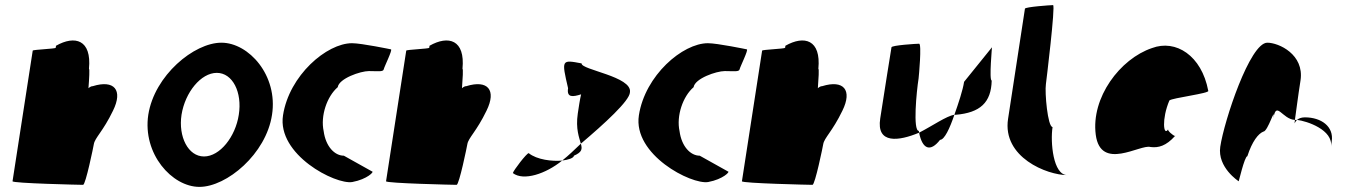

<svg xmlns="http://www.w3.org/2000/svg" viewBox="-20 -723 5271 751"><path d="M29 -14C28 -6 295 0 305 0C315 0 346 -152 347 -159C351 -184 383 -209 422 -290C462 -371 427 -412 343 -386C337 -386 332 -383 326 -378C329 -416 331 -454 328 -454C339 -568 273 -586 199 -544L198 -536C196 -532 109 -529 108 -525Z M560 -274C537 -121 653 8 760 8C867 8 1021 -121 1044 -274C1068 -428 953 -556 846 -556C739 -556 584 -428 560 -274ZM690 -274C704 -362 766 -438 828 -438C890 -438 928 -362 914 -274C901 -188 840 -111 778 -111C716 -111 677 -188 690 -274Z M1087 -272C1063 -118 1292 0 1358 -11C1417 -22 1444 -52 1436 -52L1325 -114C1289 -114 1254 -150 1246 -210C1233 -270 1259 -346 1301 -382C1306 -416 1390 -445 1423 -445C1457 -445 1479 -441 1481 -452C1483 -462 1517 -530 1509 -530C1509 -530 1394 -554 1357 -554C1258 -554 1111 -428 1087 -272Z M1490 -14C1489 -6 1756 0 1766 0C1776 0 1807 -152 1808 -159C1812 -184 1844 -209 1883 -290C1923 -371 1888 -412 1804 -386C1798 -386 1793 -383 1787 -378C1790 -416 1792 -454 1789 -454C1800 -568 1734 -586 1660 -544L1659 -536C1657 -532 1570 -529 1569 -525Z M1986 -46C2028 -14 2115 -43 2179 -95C2141 -91 2080 -98 2048 -124C2040 -124 1988 -56 1986 -46ZM2202 -378C2196 -340 2221 -344 2253 -354C2248 -333 2244 -306 2240 -279C2231 -218 2246 -184 2252 -161C2344 -239 2443 -329 2444 -362C2454 -424 2251 -450 2255 -475C2176 -490 2176 -490 2202 -378ZM2179 -95C2204 -98 2224 -105 2225 -114C2257 -128 2258 -140 2252 -161C2227 -137 2203 -114 2179 -95Z M2479 -272C2455 -118 2684 0 2750 -11C2809 -22 2836 -52 2828 -52L2717 -114C2681 -114 2646 -150 2638 -210C2625 -270 2651 -346 2693 -382C2698 -416 2782 -445 2815 -445C2849 -445 2871 -441 2873 -452C2875 -462 2909 -530 2901 -530C2901 -530 2786 -554 2749 -554C2650 -554 2503 -428 2479 -272Z M2882 -14C2881 -6 3148 0 3158 0C3168 0 3199 -152 3200 -159C3204 -184 3236 -209 3275 -290C3315 -371 3280 -412 3196 -386C3190 -386 3185 -383 3179 -378C3182 -416 3184 -454 3181 -454C3192 -568 3126 -586 3052 -544L3051 -536C3049 -532 2962 -529 2961 -525Z M3423 -260C3407 -158 3496 -171 3575 -204C3574 -206 3575 -209 3574 -211C3550 -211 3565 -366 3573 -416C3574 -424 3586 -552 3575 -552C3565 -552 3468 -546 3467 -538C3467 -538 3435 -340 3423 -260ZM3575 -204C3588 -139 3619 -127 3657 -176C3674 -176 3695 -221 3713 -274C3683 -270 3626 -230 3575 -204ZM3713 -274H3718C3814 -282 3857 -322 3859 -408C3848 -408 3861 -546 3860 -538L3751 -403C3746 -370 3729 -319 3713 -274Z M3923 -258C3900 -108 4075 -38 4155 -38C4099 -38 4088 -167 4097 -226C4078 -227 4066 -361 4071 -394C4072 -401 4109 -703 4099 -703C4089 -703 3990 -696 3989 -689Z M4266 -196C4285 -52 4441 -160 4480 -148C4511 -144 4541 -152 4576 -191C4568 -193 4546 -212 4549 -217C4531 -188 4523 -257 4554 -330C4564 -340 4714 -358 4706 -368C4680 -506 4579 -570 4486 -535C4361 -493 4247 -341 4266 -196ZM4549 -217V-218ZM4577 -192 4576 -191C4578 -191 4578 -191 4577 -190Z M4753 -149C4741 -68 4825 -14 4825 -14C4824 -6 4848 -112 4859 -112C4878 -171 4902 -200 4921 -208C4940 -208 4969 -314 4961 -261C4972 -331 4996 -256 5045 -254C5049 -281 5057 -346 5067 -409C5082 -510 4982 -556 4937 -556C4869 -556 4768 -250 4753 -149ZM5045 -254C5045 -246 5043 -242 5044 -241C5043 -237 5045 -246 5053 -254ZM5053 -254C5091 -250 5196 -215 5186 -149L5189 -170C5198 -228 5148 -264 5084 -264C5069 -264 5059 -259 5053 -254Z"/></svg>

Font: Ampere
Style: SCSuCndIta
Weight: 400
Version: Version 1